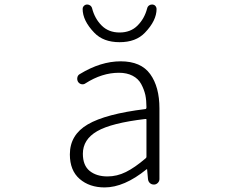

<svg xmlns="http://www.w3.org/2000/svg" viewBox="-20 -819 1040 852"><path d="M444.3 12.7Q377 12.7 333.5 -24.9Q290 -62.5 290 -133.8Q290 -220.7 369.6 -267.1Q449.2 -313.5 625 -335Q629.9 -335 629.9 -343.8Q629.9 -373 625 -397.5Q619.1 -422.9 606.4 -446.3Q593.8 -469.7 568.4 -482.9Q543 -496.1 507.8 -496.1Q432.6 -496.1 359.4 -449.2Q351.6 -443.4 341.8 -445.3Q332 -447.3 326.2 -456.1Q321.3 -464.8 323.2 -475.1Q325.2 -485.4 334 -490.2Q426.8 -546.9 515.6 -546.9Q605.5 -546.9 646.5 -490.2Q687.5 -433.6 687.5 -337.9V-24.4Q687.5 -14.6 680.2 -7.3Q672.9 0 663.1 0Q652.3 0 645 -6.8Q637.7 -13.7 636.7 -24.4L632.8 -67.4Q632.8 -68.4 631.8 -68.4Q630.9 -68.4 629.9 -67.4Q531.2 12.7 444.3 12.7ZM457 -36.1Q499 -36.1 538.6 -55.7Q578.1 -75.2 626 -116.2Q629.9 -119.1 629.9 -123V-288.1Q629.9 -292 625 -291Q474.6 -273.4 411.1 -236.8Q347.7 -200.2 347.7 -136.7Q347.7 -85 377.9 -60.5Q408.2 -36.1 457 -36.1ZM510.7 -631.8Q438.5 -631.8 398.4 -673.8Q346.7 -727.5 346.7 -779.3Q346.7 -786.1 350.6 -791Q356.4 -797.9 364.3 -798.8Q366.2 -798.8 368.2 -798.8Q374 -798.8 379.9 -794.9Q386.7 -790 388.7 -782.2Q400.4 -736.3 431.2 -705.6Q461.9 -674.8 510.7 -674.8Q559.6 -674.8 590.3 -705.6Q621.1 -736.3 632.8 -781.2Q634.8 -790 641.6 -794.9Q647.5 -798.8 653.3 -798.8Q655.3 -798.8 657.2 -798.8Q666 -797.9 670.9 -791Q674.8 -785.2 674.8 -779.3Q674.8 -727.5 623 -673.8Q583 -631.8 510.7 -631.8Z"/></svg>

Font: Gen Jyuu Gothic L Monospace Light
Style: Regular
Weight: 300
Designer: [Source Han Sans]
Ryoko NISHIZUKA  (kana & ideographs); Paul D. Hunt (Latin, Greek & Cyrillic); Wenlong ZHANG  (bopomofo
Version: Version 1.002.20150607